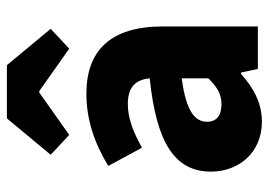

<svg xmlns="http://www.w3.org/2000/svg" viewBox="-134 -652 797 570"><g transform="rotate(-90 265.0 -366.5)"><path d="M189 12C245 12 290 -13 331 -50H335L346 0H472V-282C472 -438 400 -509 272 -509C194 -509 123 -484 58 -444L112 -344C162 -372 202 -386 242 -386C293 -386 314 -362 318 -321C122 -301 41 -244 41 -139C41 -56 98 12 189 12ZM242 -108C208 -108 189 -122 189 -151C189 -186 219 -213 318 -226V-147C294 -123 273 -108 242 -108ZM150 -560 276 -649H280L406 -560L465 -615L357 -745H199L91 -615Z"/></g></svg>

Font: Source Sans Pro
Style: Bold
Weight: 700
Designer: Paul D. Hunt
Foundry: Adobe Systems Incorporated
Version: Version 3.006;hotconv 1.0.111;makeotfexe 2.5.65597